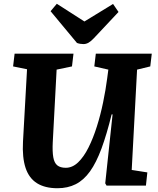

<svg xmlns="http://www.w3.org/2000/svg" viewBox="-20 -985 841 1019"><path d="M679 -83 762 -70 754.5 0H545.5L538.5 -12L577.5 -378H572.5Q546.5 -272 518.8 -197Q491 -122 457.8 -75.5Q424.5 -29 382 -7.5Q339.5 14 285 14Q219 14 176.5 -12.5Q134 -39 115.7 -94Q97.5 -149 102 -233L123.5 -617.5L49.5 -632.5L57.5 -700H370L362 -632.5L280.5 -615.5L260 -230Q257.5 -180.5 262.8 -150.5Q268 -120.5 284 -107.5Q300 -94.5 329 -94.5Q364.5 -94.5 394.8 -123.5Q425 -152.5 449.7 -202Q474.5 -251.5 494 -313.3Q513.5 -375 527.2 -441.5Q541 -508 549 -570L555 -615.5L480.5 -632.5L488.5 -700H785.5L777.5 -632.5L707.5 -615.5ZM248.5 -925.5 281.5 -965 428 -871 580 -964 609 -921.5 477.5 -781.5Q462.5 -765.5 449.5 -758.2Q436.5 -751 423 -751Q414 -751 405.3 -752.5Q396.5 -754 388.5 -757Z"/></svg>

Font: Literata
Style: Italic
Weight: 400
Italic angle: -2°
Designer: Latin by Veronika Burian and Jose Scaglione. Greek by Irene Vlachou. Cyrillic by Vera Evstafieva
Foundry: TypeTogether
Version: Version 3.103;gftools[0.9.29]